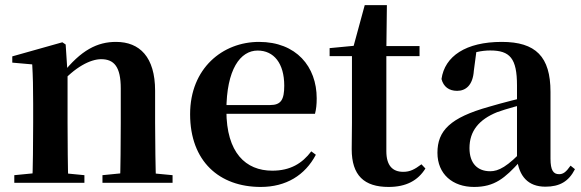

<svg xmlns="http://www.w3.org/2000/svg" viewBox="-20 -716 2275 752"><path d="M36 0H310.6V-29.9L204.7 -40.2H141.6L36 -29.9ZM106.2 0H247.6C245.6 -50.2 244.6 -165.6 244.6 -234.8V-428L237.2 -541.7L224.2 -550.4L28.1 -495.2V-470.7L106.2 -463.8C108.9 -415.2 109.9 -376.3 109.9 -310.2V-234.8C109.9 -165.6 108.9 -50.2 106.2 0ZM381.3 0H655.9V-29.9L547.8 -40.2H485.2L381.3 -29.9ZM450 0H591.2C589.2 -50.2 587.5 -162.8 587.5 -234.8V-360.5C587.5 -492.9 526.8 -551.9 434.5 -551.9C361.8 -551.9 297.8 -520.8 222.9 -425.7H207.6L212.5 -383.3C273.4 -454.2 335 -484.2 376.2 -484.2C427 -484.2 453 -454.1 453 -369.8V-234.8C453 -162.8 452 -50.2 450 0Z M1001.2 16.2C1100.4 16.2 1174.6 -29.4 1217.1 -109.9L1199.2 -123.2C1163.5 -75.9 1117.1 -47.5 1046.4 -47.5C942.6 -47.5 866.7 -117.3 866.7 -282.7C866.7 -444.8 921.5 -518 989.1 -518C1052.5 -518 1093.3 -468.1 1093.3 -380.4C1093.3 -325.7 1080.6 -304.6 1038.4 -304.6H783.1V-270.2H1213.7C1218.4 -288.1 1220.4 -306.2 1220.4 -330.9C1220.4 -454.7 1140.8 -551.9 994.4 -551.9C852.3 -551.9 724.6 -448.8 724.6 -268.8C724.6 -83.9 839.3 16.2 1001.2 16.2Z M1426.4 -496.1H1623.2V-535.7H1426.4ZM1502.1 16.2C1570.8 16.2 1617 -9 1646.2 -56L1630.7 -72.5C1603.7 -52.4 1585.9 -43 1559.3 -43C1517.9 -43 1493.2 -67.1 1493.2 -123.8V-519.3L1495.3 -695.8H1408.5L1362.1 -525.2L1380.7 -538L1271 -527.5V-496.1H1358.5V-234.7C1358.5 -195.3 1357.5 -169 1357.5 -131.7C1357.5 -28.7 1406.4 16.2 1502.1 16.2Z M1836.6 16.2C1917.4 16.2 1957.5 -18.5 2015.7 -82.4H2050.8L2035.3 -135.5C1967.4 -62.3 1932.2 -45.3 1900 -45.3C1851.3 -45.3 1818.8 -75.1 1818.8 -135.9C1818.8 -202.7 1855.7 -247.7 1927.1 -276.7C1962.3 -289.6 2020.3 -304.9 2074 -318.9V-344.4C2020.7 -331.6 1947.3 -313.4 1895.4 -297.9C1743 -255.1 1693.3 -204.1 1693.3 -117.6C1693.3 -33.9 1753.1 16.2 1836.6 16.2ZM2116.1 15.2C2172.2 15.2 2207.5 -5.4 2231.9 -53.4L2214.7 -67.2C2196.5 -41.2 2185.3 -33.8 2169.7 -33.8C2147.7 -33.8 2136.1 -48.4 2136.1 -94.8V-356.2C2136.1 -494.2 2078.2 -551.9 1945.1 -551.9C1804.4 -551.9 1721.8 -495.7 1709.2 -406.5C1716.9 -376.3 1738.6 -360.2 1770.3 -360.2C1803.7 -360.2 1832.1 -381.6 1835.9 -439.2L1846.1 -516.3L1783.8 -491.2C1831.9 -510.9 1865.8 -518.3 1900 -518.3C1977.1 -518.3 2004.9 -487.8 2004.9 -381.4V-94C2013 -26.4 2047.7 15.2 2116.1 15.2Z"/></svg>

Font: Source Han Serif TW VF
Style: Regular
Weight: 250
Designer: Ryoko NISHIZUKA 西塚涼子 (kana & ideographs); Frank Grießhammer (Latin, Greek & Cyrillic); Wenlong ZHANG 张文龙 (bopomofo); San
Foundry: Adobe
Version: Version 2.002;hotconv 1.1.0;makeotfexe 2.6.0